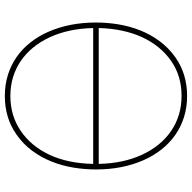

<svg xmlns="http://www.w3.org/2000/svg" viewBox="-20 -757 787 787"><g transform="rotate(-90 373.5 -363.5)"><path d="M216.3 -690Q283.7 -737.2 373.6 -737.2Q419.4 -737.2 459.3 -724.8Q499.3 -712.4 532.7 -689.3Q566.1 -666.2 592.3 -633.2Q618.6 -600.1 636.7 -558.9Q674.7 -472.3 674.7 -363.6Q674.7 -317.5 667.1 -271.1Q659.4 -224.8 642.4 -182Q625.4 -139.2 597.8 -102.1Q570.3 -65 530.9 -37.3Q463.4 9.9 373.6 9.9Q327.8 9.9 287.8 -2.5Q247.9 -14.9 214.5 -38.2Q181.1 -61.4 154.8 -94.5Q128.6 -127.5 110.4 -168.7Q72.4 -255.3 72.4 -363.6Q72.4 -410.2 80.1 -456.5Q87.7 -502.8 104.8 -545.5Q121.8 -588.1 149.1 -625.2Q176.5 -662.3 216.3 -690ZM95.2 -375H652Q649.9 -475.9 614.3 -552.9Q596.6 -591.3 571.9 -621.3Q547.2 -651.3 516.7 -672.1Q486.2 -692.8 450.1 -703.7Q414.1 -714.5 373.6 -714.5Q293 -714.5 230.8 -672.2Q167.6 -629.3 132.5 -554Q97.3 -478.7 95.2 -375ZM95.2 -352.3Q97.3 -251.8 132.5 -175.4Q150.2 -137.1 174.7 -106.9Q199.2 -76.7 229.8 -55.8Q260.3 -34.8 296.5 -23.8Q332.7 -12.8 373.6 -12.8Q414.4 -12.8 450.1 -23.3Q485.8 -33.7 517 -55.4Q547.9 -76.7 572.6 -106.9Q597.3 -137.1 614.5 -174.5Q631.7 -212 641.3 -256.7Q650.9 -301.5 652 -352.3Z"/></g></svg>

Font: Inter P Thin
Style: Regular
Weight: 100
Designer: Rasmus Andersson
Foundry: rsms
Version: Version 3.018;git-588b23468